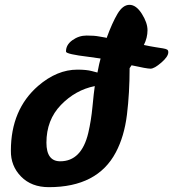

<svg xmlns="http://www.w3.org/2000/svg" viewBox="-20 -766 716 794"><path d="M383 -466Q391 -508 396 -524Q371 -528 346 -531Q255 -542 253 -552Q252 -580 279 -599.5Q306 -619 338 -619Q370 -619 388 -615.5Q406 -612 411 -611.5Q416 -611 421 -609Q444 -672 466 -709Q488 -746 515.5 -746Q543 -746 566.5 -709Q590 -672 590 -641Q590 -610 575 -580Q603 -574 622.5 -571Q642 -568 654 -566Q666 -564 671 -561Q676 -558 676 -550Q676 -532 647 -507Q618 -482 602.5 -482Q587 -482 524 -496L516 -484Q516 -382 505 -292Q494 -202 459 -136Q383 8 182 8Q110 8 67 -36Q24 -80 25 -143Q25 -313 138 -411Q216 -478 300 -478Q338 -478 360 -472ZM172 -176Q172 -99 229 -99Q317 -99 345 -216Q357 -267 362.5 -325.5Q368 -384 372 -410Q292 -394 232 -332Q172 -270 172 -176Z"/></svg>

Font: Leckerli One
Style: Regular
Weight: 400
Version: Version 1.001